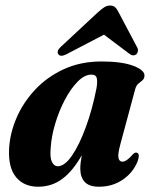

<svg xmlns="http://www.w3.org/2000/svg" viewBox="-20 -680 560 709"><path d="M424.5 -147.5Q414.5 -110.5 417.5 -96.8Q420.5 -83 432 -83Q447.5 -83 470.5 -110Q477.5 -117 482.5 -116.5Q499.5 -116 487.5 -82.5Q470 -41 432.2 -15.8Q394.5 9.5 346 9.5Q309 9.5 292.8 -8.2Q276.5 -26 276.5 -57.5Q276.5 -77 282 -107Q249.5 -49 210.5 -19.8Q171.5 9.5 121 9.5Q68.5 9.5 39.5 -25.5Q10.5 -60.5 13.5 -128.5Q16 -185.5 40.2 -242.8Q64.5 -300 108.8 -347.8Q153 -395.5 215 -424.2Q277 -453 355 -453Q430.5 -453 472.8 -436.8Q515 -420.5 513.5 -400Q512.5 -388.5 505.5 -383Q498.5 -377.5 490.8 -371Q483 -364.5 479 -350ZM167 -131.5Q164 -96.5 172.2 -81.2Q180.5 -66 193 -66Q219 -66 246.2 -106Q273.5 -146 297.2 -211.2Q321 -276.5 336 -352.5Q340.5 -377 337.5 -390.8Q334.5 -404.5 317.5 -404.5Q292.5 -404.5 267 -378.8Q241.5 -353 219.8 -312Q198 -271 183.8 -223.2Q169.5 -175.5 167 -131.5ZM226 -480Q204 -468.5 195.5 -479.5Q187.5 -491.5 204.5 -507L342.5 -635.5Q355 -646.5 364.8 -653Q374.5 -659.5 386.5 -659.5Q398.5 -659.5 405.2 -653.2Q412 -647 417.5 -635.5L486.5 -505Q490.5 -497.5 489 -490.2Q487.5 -483 483.5 -479.5Q471 -470.5 457 -482L364 -552Z"/></svg>

Font: Fraunces 144pt S050
Style: Bold Italic
Weight: 700
Italic angle: -16°
Version: Version 1.000; ttfautohint (v1.8.3)